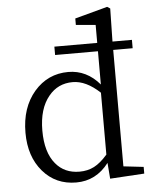

<svg xmlns="http://www.w3.org/2000/svg" viewBox="-56 -854 730 915"><g transform="rotate(-5 308.5 -396.5)"><path d="M272 14Q174 14 112.5 -57.5Q51 -129 51 -243Q51 -363 116 -439Q181 -514 279 -514Q367 -514 429 -441V-600H224V-640H429V-726L335 -734V-765L491 -807L505 -798L502 -640H595V-600H502V-43L598 -32V0L434 10L428 -66Q367 14 272 14ZM292 -36Q331 -36 362 -52Q393 -68 426 -106V-402Q360 -464 296 -464Q225 -464 181 -410Q132 -351 132 -246Q132 -142 178 -87Q220 -36 292 -36Z"/></g></svg>

Font: GenRyuMin TW R
Style: Regular
Weight: 400
Version: Version 1.501;PS 1;hotconv 16.6.51;makeotf.lib2.5.65220